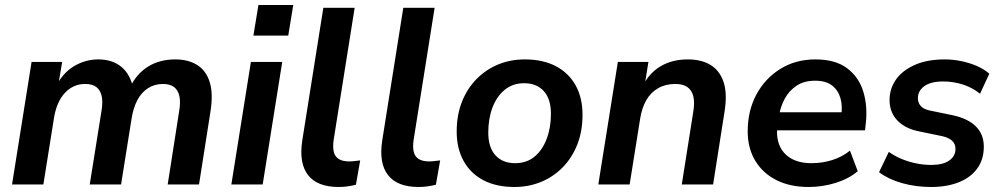

<svg xmlns="http://www.w3.org/2000/svg" viewBox="-20 -736 3997 766"><path d="M28 0 106 -489H228L211 -387H201Q229 -444 274.5 -471.5Q320 -499 372 -499Q428 -499 464 -469.5Q500 -440 512 -382L499 -388Q525 -442 571 -470.5Q617 -499 679 -499Q730 -499 765.5 -477.5Q801 -456 816 -410.5Q831 -365 820 -293L774 0H649L695 -294Q701 -330 695.5 -353.5Q690 -377 674 -389Q658 -401 630 -401Q597 -401 571 -384.5Q545 -368 528.5 -337.5Q512 -307 505 -263L463 0H338L385 -294Q391 -330 385.5 -353.5Q380 -377 364 -389Q348 -401 320 -401Q295 -401 274.5 -391.5Q254 -382 238 -364.5Q222 -347 211 -321.5Q200 -296 195 -263L153 0Z M991 -594 1011 -716H1150L1130 -594ZM903 0 981 -489H1106L1028 0Z M1331 10Q1246 10 1209 -37.5Q1172 -85 1186 -176L1270 -705H1395L1311 -177Q1307 -148 1312 -129Q1317 -110 1332.5 -101Q1348 -92 1373 -92Q1384 -92 1395 -93.5Q1406 -95 1417 -96L1400 1Q1385 5 1367 7.5Q1349 10 1331 10Z M1650 10Q1565 10 1528 -37.5Q1491 -85 1505 -176L1589 -705H1714L1630 -177Q1626 -148 1631 -129Q1636 -110 1651.5 -101Q1667 -92 1692 -92Q1703 -92 1714 -93.5Q1725 -95 1736 -96L1719 1Q1704 5 1686 7.5Q1668 10 1650 10Z M2032 10Q1960 10 1908.5 -17Q1857 -44 1829.5 -94Q1802 -144 1802 -211Q1802 -277 1823 -330Q1844 -383 1881.5 -421Q1919 -459 1968 -479Q2017 -499 2074 -499Q2146 -499 2197.5 -472Q2249 -445 2276.5 -395.5Q2304 -346 2304 -278Q2304 -212 2283 -159Q2262 -106 2224.5 -68Q2187 -30 2138 -10Q2089 10 2032 10ZM2035 -85Q2081 -85 2112.5 -111Q2144 -137 2161 -182Q2178 -227 2178 -282Q2178 -341 2149.5 -372.5Q2121 -404 2071 -404Q2026 -404 1994 -378Q1962 -352 1945 -307.5Q1928 -263 1928 -207Q1928 -148 1956.5 -116.5Q1985 -85 2035 -85Z M2367 0 2445 -489H2567L2551 -390H2543Q2568 -443 2614.5 -471Q2661 -499 2724 -499Q2778 -499 2814.5 -477Q2851 -455 2866.5 -409.5Q2882 -364 2871 -293L2825 0H2700L2746 -291Q2752 -328 2746 -352Q2740 -376 2722.5 -388.5Q2705 -401 2674 -401Q2635 -401 2605.5 -384Q2576 -367 2558.5 -336.5Q2541 -306 2534 -263L2492 0Z M3206 10Q3132 10 3077.5 -17.5Q3023 -45 2993 -95Q2963 -145 2963 -212Q2963 -294 2997.5 -358.5Q3032 -423 3093 -461Q3154 -499 3233 -499Q3313 -499 3360 -463.5Q3407 -428 3424.5 -369.5Q3442 -311 3434 -242L3431 -216H3063L3073 -288H3353L3336 -273Q3342 -313 3333 -344.5Q3324 -376 3299.5 -395Q3275 -414 3232 -414Q3188 -414 3158 -394Q3128 -374 3111 -342.5Q3094 -311 3088 -275L3083 -244Q3075 -195 3088.5 -159.5Q3102 -124 3135 -104.5Q3168 -85 3217 -85Q3261 -85 3300.5 -97.5Q3340 -110 3371 -135L3402 -53Q3367 -23 3314.5 -6.5Q3262 10 3206 10Z M3695 10Q3633 10 3578.5 -5.5Q3524 -21 3487 -49L3526 -130Q3550 -113 3578 -101.5Q3606 -90 3636 -84Q3666 -78 3695 -78Q3742 -78 3767 -95.5Q3792 -113 3792 -142Q3792 -162 3778.5 -174.5Q3765 -187 3738 -193L3646 -212Q3591 -223 3560 -255.5Q3529 -288 3529 -337Q3529 -382 3554.5 -418.5Q3580 -455 3629.5 -477Q3679 -499 3749 -499Q3781 -499 3813.5 -492.5Q3846 -486 3875.5 -473.5Q3905 -461 3927 -442L3890 -362Q3859 -387 3821 -399Q3783 -411 3743 -411Q3694 -411 3668 -392.5Q3642 -374 3642 -344Q3642 -326 3653.5 -313Q3665 -300 3690 -295L3782 -276Q3842 -263 3873.5 -231.5Q3905 -200 3905 -151Q3905 -100 3879 -64Q3853 -28 3805.5 -9Q3758 10 3695 10Z"/></svg>

Font: Nunito Sans 12pt ExtraLight 12pt
Style: Bold Italic
Weight: 700
Italic angle: -9°
Version: Version 3.101;gftools[0.9.27]